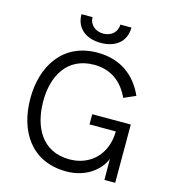

<svg xmlns="http://www.w3.org/2000/svg" viewBox="-129 -997 994 1111"><g transform="rotate(15 368.5 -441.0)"><path d="M371.1 -760.3C457.5 -760.3 520 -806.2 520 -892.1H453.6C453.6 -845.7 416.5 -815.9 371.1 -815.9C324.7 -815.9 287.1 -846.2 287.1 -892.1H220.7C220.7 -807.1 283.2 -760.3 371.1 -760.3ZM370.6 9.8C487.8 9.8 568.4 -55.2 596.2 -126L597.2 0H661.6V-349.1H430.7V-288.1H588.4C585.9 -142.6 488.3 -62.5 370.6 -62.5C205.1 -62.5 137.2 -195.3 137.2 -350.1C137.2 -497.1 205.1 -628.4 368.7 -628.4C465.8 -628.4 537.6 -578.1 579.1 -486.8L649.9 -517.6C597.2 -636.7 499.5 -701.2 369.6 -701.2C160.2 -701.2 61 -537.1 61 -345.2C61 -152.8 158.2 9.8 370.6 9.8Z"/></g></svg>

Font: HK Grotesk
Style: Regular
Weight: 400
Designer: Alfredo Marco Pradil and Stefan Peev
Foundry: Hanken Design Co.
Version: Version 1.045;PS 001.045;hotconv 1.0.88;makeotf.lib2.5.64775